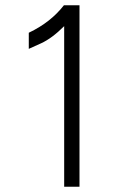

<svg xmlns="http://www.w3.org/2000/svg" viewBox="-20 -707 494 727"><path d="M223 0H281V-687H222Q197 -655 164 -629Q131 -603 89 -583V-522Q94 -524 135.5 -543Q177 -562 223 -608Z"/></svg>

Font: Secuela Light
Style: Regular
Weight: 300
Designer: Fernando Haro
Foundry: deFharo
Version: Version 1.708